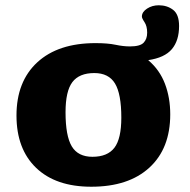

<svg xmlns="http://www.w3.org/2000/svg" viewBox="-20 -695 720 728"><path d="M659 -596.5Q659 -541 631.5 -508.5Q604 -476 542 -467Q585.5 -430 605.5 -377.2Q625.5 -324.5 625.5 -261.5Q625.5 -132 546.5 -59.5Q467.5 13 326 13Q191.5 13 117 -58.5Q42.5 -130 42.5 -257Q42.5 -386 121.5 -458.8Q200.5 -531.5 342 -531.5Q389 -531.5 418.2 -525.2Q447.5 -519 473 -519Q511 -519 524.5 -533Q538 -547 538 -571Q538 -596 527.8 -611.2Q517.5 -626.5 518 -633Q518.5 -650 537.8 -662.5Q557 -675 582 -675Q613.5 -675 636.2 -657.8Q659 -640.5 659 -596.5ZM330.5 -100.5Q387.5 -100.5 413.8 -134.8Q440 -169 440 -249Q440 -339 416 -378.5Q392 -418 337.5 -418Q280.5 -418 254.5 -383.8Q228.5 -349.5 228.5 -269.5Q228.5 -179.5 252.2 -140Q276 -100.5 330.5 -100.5Z"/></svg>

Font: Newsreader Caption
Style: Bold
Weight: 700
Designer: Hugues Gentile
Foundry: Production Type
Version: Version 1.001